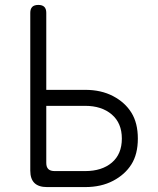

<svg xmlns="http://www.w3.org/2000/svg" viewBox="-20 -760 640 780"><path d="M103 -708Q103 -724 111 -732Q119 -740 136 -740Q152 -740 160 -732Q168 -724 168 -708V-395H326Q391 -395 439.5 -369.5Q488 -344 514 -302Q540 -260 540 -197Q540 -134 514 -92.5Q488 -51 439.5 -25.5Q391 0 326 0H171Q137 0 120 -16.5Q103 -33 103 -67ZM168 -98Q168 -81 176.5 -73Q185 -65 202 -65H326Q394 -65 434.5 -99.5Q475 -134 475 -197Q475 -260 434 -295Q393 -330 326 -330H168Z"/></svg>

Font: Maple Mono ExtraLight
Style: Regular
Weight: 275
Monospace: yes
Designer: subframe7536
Version: Version 7.000